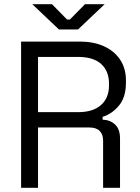

<svg xmlns="http://www.w3.org/2000/svg" viewBox="-20 -899 671 919"><path d="M81 0V-700H362.5Q427.8 -700 477.1 -677.8Q526.5 -655.5 554.6 -613.9Q582.8 -572.2 582.8 -513.8V-503.2Q582.8 -434.2 549.8 -394.1Q516.8 -354 471.2 -339.8V-326.2Q507.5 -325 531 -302.9Q554.5 -280.8 554.5 -235.8V0H473.5V-225.8Q473.5 -255.8 457.2 -272.2Q441 -288.8 407.5 -288.8H162V0ZM162 -362.2H354.5Q424.8 -362.2 463.2 -396Q501.8 -429.8 501.8 -491.2V-497.5Q501.8 -559 464.1 -592.8Q426.5 -626.5 354.5 -626.5H162ZM262 -758 134.5 -879H228.8L301 -805.5H314.5L386.8 -879H481L353.5 -758Z"/></svg>

Font: Space 7353
Style: Regular
Weight: 400
Designer: Christine Claussen + Ruben Lyon  (Space 7353)
Version: Version 1.000;FEAKit 1.0